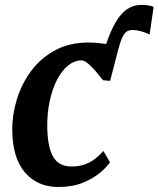

<svg xmlns="http://www.w3.org/2000/svg" viewBox="-20 -738 634 768"><path d="M420.5 -414.5 402 -554Q421 -612.5 442.5 -649Q464 -685.5 489.5 -702Q515 -718.5 545 -718.5Q559.5 -718.5 571.5 -716.8Q583.5 -715 594.5 -710.5L578.5 -600Q557 -610 540.8 -614Q524.5 -618 510.5 -618Q496.5 -618 486.5 -611.5Q476.5 -605 468.2 -586.2Q460 -567.5 450 -529.5ZM214 10Q129.5 10 79.8 -48.2Q30 -106.5 29 -217Q28.5 -277.5 47 -339.2Q65.5 -401 103.8 -453Q142 -505 199.8 -536.5Q257.5 -568 335 -568Q364 -568 398 -563Q432 -558 455 -547.5L420.5 -414.5L392 -417Q380.5 -432 364.8 -450.8Q349 -469.5 333.2 -483Q317.5 -496.5 305.5 -496.5Q278.5 -496.5 253.5 -476.8Q228.5 -457 209.2 -420.8Q190 -384.5 179 -334.5Q168 -284.5 169 -224Q170.5 -170.5 181.2 -137Q192 -103.5 212.8 -87.8Q233.5 -72 264.5 -72Q295.5 -72 318.8 -80.2Q342 -88.5 360 -102.5Q378 -116.5 393.5 -134L420 -89Q407.5 -70 379.8 -46.8Q352 -23.5 310.5 -6.8Q269 10 214 10Z"/></svg>

Font: Merriweather
Style: Bold Italic
Weight: 700
Italic angle: -7.8°
Version: Version 2.101